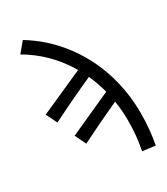

<svg xmlns="http://www.w3.org/2000/svg" viewBox="-211 -784 921 1057"><g transform="rotate(-30 249.5 -255.5)"><path d="M457 179.2 376 168.9Q394 81.1 394 -17.1Q394 -80.6 383.8 -142.1Q239.3 -75.7 130.9 -21L97.2 -90.8L369.1 -213.9Q351.1 -280.3 327.1 -332Q191.9 -271.5 51.8 -201.2L17.1 -271L294.9 -395Q206.5 -544.4 62 -627.9L113.8 -689.9Q228 -620.6 310.1 -514.9Q392.1 -409.2 433.6 -282Q475.1 -154.8 475.1 -16.1Q475.1 83 457 179.2Z"/></g></svg>

Font: Source Sans Pro
Style: Regular
Weight: 400
Designer: Paul D. Hunt
Foundry: Adobe Systems Incorporated
Version: Version 3.006;hotconv 1.0.111;makeotfexe 2.5.65597